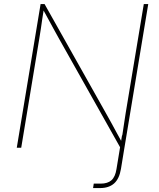

<svg xmlns="http://www.w3.org/2000/svg" viewBox="-20 -748 805 972"><path d="M451.2 204.1 454.6 181.6Q463.9 181.6 473.6 181.6Q483.4 181.6 489.7 181.6Q524.9 181.6 544.2 164.6Q563.5 147.5 569.8 107.4L597.7 -62.5H620.1L592.3 107.4Q584 157.2 557.6 180.7Q531.2 204.1 486.3 204.1Q480 204.1 469.7 204.1Q459.5 204.1 451.2 204.1ZM64.9 0 185.5 -727.5H205.6L516.1 -175.3Q530.8 -149.9 544.4 -124.5Q558.1 -99.1 571.8 -74Q585.4 -48.8 599.6 -23.4H592.8Q597.2 -48.8 600.8 -74Q604.5 -99.1 608.4 -124.5Q612.3 -149.9 616.2 -175.3L708 -727.5H730.5L609.9 0H589.4L279.3 -551.3Q265.1 -576.7 251.2 -602.1Q237.3 -627.4 223.6 -652.8Q210 -678.2 195.8 -703.6H202.1Q197.8 -678.2 194.1 -652.8Q190.4 -627.4 186.8 -602.1Q183.1 -576.7 178.7 -551.3L87.4 0Z"/></svg>

Font: Inter 16pt Thin
Style: Italic
Weight: 250
Italic angle: -9.3988°
Version: Version 4.001;git-66647c0bb